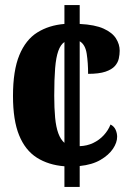

<svg xmlns="http://www.w3.org/2000/svg" viewBox="-20 -734 506 754"><path d="M233 -81Q170 -86 124.5 -115Q79 -144 55 -203Q31 -262 31 -357Q31 -457 56 -517.5Q81 -578 126.5 -606.5Q172 -635 233 -640V-714H293V-640Q353 -637 387 -621.5Q421 -606 435.5 -583Q450 -560 450 -535Q450 -520 446.5 -504Q443 -488 431 -474.5Q419 -461 394 -452.5Q369 -444 326 -444Q326 -487 320.5 -523Q315 -559 293 -572V-160Q322 -161 346 -172.5Q370 -184 387.5 -203Q405 -222 414 -245Q428 -238 434 -224.5Q440 -211 440 -197Q440 -174 423.5 -149.5Q407 -125 374.5 -106Q342 -87 293 -82V0H233ZM233 -569Q218 -559 209 -534Q200 -509 196.5 -466Q193 -423 193 -358Q193 -309 196.5 -272Q200 -235 209 -210.5Q218 -186 233 -173Z"/></svg>

Font: Noto Serif Khmer ExtraCondensed Black
Style: Regular
Weight: 900
Width: 2
Designer: Danh Hong and the Monotype Design Team
Foundry: Monotype Imaging Inc.
Version: Version 2.004